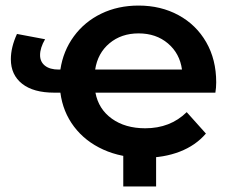

<svg xmlns="http://www.w3.org/2000/svg" viewBox="-20 -560 833 690"><path d="M754 -227H323Q334 -168 382 -133.5Q430 -99 502 -99Q592 -99 651 -157L720 -80Q683 -37 626 -15Q569 7 498 7Q416 7 351 -22.5Q286 -52 246 -105Q206 -158 197 -227H175Q100 -227 59.5 -259Q19 -291 19 -347Q19 -390 41 -438L142 -419Q124 -388 124 -362Q124 -338 141.5 -324Q159 -310 191 -310H197Q207 -377 245.5 -429.5Q284 -482 344 -511Q404 -540 478 -540Q558 -540 621.5 -505.5Q685 -471 721 -408.5Q757 -346 757 -264Q757 -245 754 -227ZM322 -310H634Q626 -368 583.5 -404Q541 -440 478 -440Q416 -440 373.5 -404.5Q331 -369 322 -310ZM541 110H423V-25H541Z"/></svg>

Font: Montserrat Alternates SemiBold
Style: Regular
Weight: 600
Designer: Julieta Ulanovsky
Foundry: Julieta Ulanovsky
Version: Version 7.200